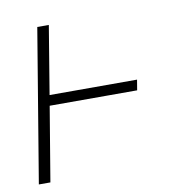

<svg xmlns="http://www.w3.org/2000/svg" viewBox="-65 -593 631 655"><g transform="rotate(-10 250.0 -265.0)"><path d="M18 0 106 -530H146L107 -294H410L404 -258H101L58 0Z"/></g></svg>

Font: Iosevka Slab Extralight
Style: Italic
Weight: 200
Italic angle: -9°
Monospace: yes
Designer: Belleve Invis
Foundry: Belleve Invis
Version: Version 11.1.1; ttfautohint (v1.8.3)